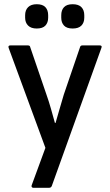

<svg xmlns="http://www.w3.org/2000/svg" viewBox="-20 -704 520 909"><path d="M137 185Q133 185 130.5 181.5Q128 178 130 173L195 -4L21 -477Q17 -489 29 -489H112Q122 -489 123 -481L200 -256Q211 -225 221 -190Q231 -155 240 -122H243Q252 -155 262.5 -189.5Q273 -224 282 -256L359 -481Q361 -489 370 -489H452Q465 -489 460 -477L225 177Q221 185 213 185ZM154 -569Q127 -569 113 -583Q99 -597 99 -620V-632Q99 -656 113 -670Q127 -684 154 -684Q182 -684 195 -670Q208 -656 208 -632V-620Q208 -597 195 -583Q182 -569 154 -569ZM324 -569Q296 -569 283 -583Q270 -597 270 -620V-632Q270 -656 283 -670Q296 -684 324 -684Q352 -684 365.5 -670Q379 -656 379 -632V-620Q379 -597 365.5 -583Q352 -569 324 -569Z"/></svg>

Font: Sofia Sans Semi Condensed SemiBold
Style: Regular
Weight: 600
Designer: Botio Nikoltchev, Ani Petrova
Foundry: lettersoup
Version: Version 4.100